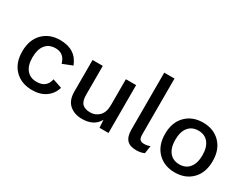

<svg xmlns="http://www.w3.org/2000/svg" viewBox="-71 -1226 2234 1737"><g transform="rotate(30 1046.0 -357.5)"><path d="M299 -510Q464 -510 517 -370L416 -330Q390 -425 300 -425Q232 -425 195 -379Q158 -333 158 -249Q158 -165 195.5 -120Q233 -75 300 -75Q403 -75 423 -172L520 -139Q499 -69 442.5 -29.5Q386 10 302 10Q189 10 120 -59.5Q51 -129 51 -250Q51 -370 119.5 -440Q188 -510 299 -510Z M823 10Q743 10 692 -34.5Q641 -79 641 -170V-500H748V-197Q748 -132 775.5 -105Q803 -78 858 -78Q913 -78 951 -116Q989 -154 989 -229V-500H1096V0H1002L997 -81Q948 10 823 10Z M1367 -725V-140Q1367 -104 1380 -89.5Q1393 -75 1423 -75Q1454 -75 1485 -87L1473 -7Q1439 10 1390 10Q1323 10 1291.5 -24Q1260 -58 1260 -131V-725Z M1612 -440Q1681 -510 1792 -510Q1903 -510 1971.5 -440Q2040 -370 2040 -250Q2040 -130 1971.5 -60Q1903 10 1792 10Q1681 10 1612 -60Q1543 -130 1543 -250Q1543 -370 1612 -440ZM1792 -426Q1725 -426 1687.5 -380Q1650 -334 1650 -250Q1650 -166 1687.5 -120Q1725 -74 1792 -74Q1858 -74 1895.5 -120Q1933 -166 1933 -250Q1933 -334 1895.5 -380Q1858 -426 1792 -426Z"/></g></svg>

Font: Elaine Sans Medium
Style: Regular
Weight: 500
Designer: Wei Huang
Foundry: Wei Huang
Version: Version 2.001;December 24, 2019;FontCreator 12.0.0.2547 64-b